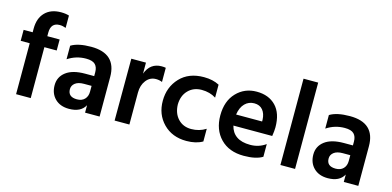

<svg xmlns="http://www.w3.org/2000/svg" viewBox="-68 -1114 3102 1519"><g transform="rotate(15 1483.0 -354.5)"><path d="M325 -417H224V0H104V-417H30V-507H104V-537Q104 -622 151 -670Q198 -718 281 -718Q319 -718 347 -709V-608Q321 -618 297 -618Q224 -618 224 -536V-507H325Z M537 4Q465 4 422.5 -38Q380 -80 380 -148Q380 -216 434 -257Q488 -298 590 -298H664V-329Q664 -371 642 -393Q620 -415 567 -415Q486 -415 418 -370V-481Q475 -516 582 -516Q788 -516 788 -324V0H669V-61Q634 4 537 4ZM579 -85Q619 -85 641.5 -108.5Q664 -132 664 -170V-218H602Q555 -218 530 -198.5Q505 -179 505 -149Q505 -85 579 -85Z M1032 0H911L912 -507H1032V-417Q1067 -511 1160 -511Q1181 -511 1194 -508V-392Q1171 -402 1143 -402Q1094 -402 1063 -362Q1032 -322 1032 -262Z M1500 9Q1383 9 1310.5 -65Q1238 -139 1238.5 -251Q1239 -363 1310.5 -439Q1382 -515 1506 -515Q1580 -515 1632 -487V-381Q1582 -413 1515 -413Q1448 -413 1405 -369Q1362 -325 1361 -252Q1363 -180 1404.5 -136Q1446 -92 1512.5 -92Q1579 -92 1632 -126V-22Q1579 9 1500 9Z M1827 -295H2040V-310Q2038 -359 2013.5 -388.5Q1989 -418 1944 -418Q1899 -418 1867.5 -386.5Q1836 -355 1827 -295ZM1969 5Q1848 5 1778 -67Q1708 -139 1708 -256.5Q1708 -374 1774 -443Q1840 -512 1939 -512Q2038 -512 2096 -452Q2154 -392 2154 -277Q2154 -249 2147 -205H1829Q1842 -150 1883.5 -121Q1925 -92 1996 -92Q2067 -92 2122 -132V-28Q2069 5 1969 5Z M2389 0H2269V-707H2389Z M2656 4Q2584 4 2541.5 -38Q2499 -80 2499 -148Q2499 -216 2553 -257Q2607 -298 2709 -298H2783V-329Q2783 -371 2761 -393Q2739 -415 2686 -415Q2605 -415 2537 -370V-481Q2594 -516 2701 -516Q2907 -516 2907 -324V0H2788V-61Q2753 4 2656 4ZM2698 -85Q2738 -85 2760.5 -108.5Q2783 -132 2783 -170V-218H2721Q2674 -218 2649 -198.5Q2624 -179 2624 -149Q2624 -85 2698 -85Z"/></g></svg>

Font: Hind Guntur SemiBold
Style: Regular
Weight: 600
Designer: Manushi Parikh, Hitesh Malaviya
Foundry: Indian Type Foundry
Version: Version 1.000;PS 1.0;hotconv 1.0.86;makeotf.lib2.5.63406; tt